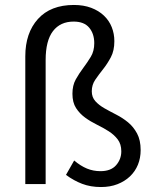

<svg xmlns="http://www.w3.org/2000/svg" viewBox="-20 -742 616 774"><path d="M82 -515Q82 -609 133 -665.5Q184 -722 278 -722Q317 -722 347.5 -710.5Q378 -699 399 -679Q420 -659 430.5 -632.5Q441 -606 441 -576Q441 -538 427 -511.5Q413 -485 395.5 -463Q378 -441 364 -420.5Q350 -400 350 -374Q350 -350 364.5 -334Q379 -318 401 -305.5Q423 -293 448.5 -280Q474 -267 496 -249Q518 -231 532.5 -204Q547 -177 547 -137Q547 -105 536 -78Q525 -51 504 -31Q483 -11 453.5 0.5Q424 12 387 12Q345 12 311 -1Q277 -14 246 -37L279 -95Q305 -73 330.5 -62.5Q356 -52 385 -52Q427 -52 448 -76Q469 -100 469 -132Q469 -161 454.5 -180Q440 -199 418 -213Q396 -227 370.5 -239.5Q345 -252 323 -268Q301 -284 286.5 -306.5Q272 -329 272 -364Q272 -398 285.5 -422Q299 -446 315.5 -468Q332 -490 346 -513Q360 -536 360 -568Q360 -606 339.5 -630.5Q319 -655 277 -655Q223 -655 193.5 -616.5Q164 -578 164 -500V0H82Z"/></svg>

Font: Myanmar Sanpya
Style: Regular
Weight: 400
Designer: Danh Hong
Foundry: Google Inc.
Version: Version 2.00 November 22, 2015